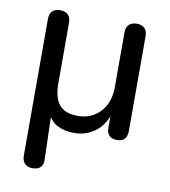

<svg xmlns="http://www.w3.org/2000/svg" viewBox="-78 -561 721 815"><g transform="rotate(10 282.5 -153.5)"><path d="M116 187Q95 187 83 175Q71 163 71 141V-448Q71 -471 83 -482.5Q95 -494 116 -494Q138 -494 150 -482.5Q162 -471 162 -448V-187Q162 -125 187 -95Q212 -65 267 -65Q326 -65 363.5 -105.5Q401 -146 401 -212V-448Q401 -471 413 -482.5Q425 -494 447 -494Q468 -494 480 -482.5Q492 -471 492 -448V-40Q492 7 448 7Q427 7 415.5 -4.5Q404 -16 404 -34V-110H411Q396 -52 356 -21.5Q316 9 265 9Q223 9 192 -6.5Q161 -22 144 -63H155L161 141Q162 164 150.5 175.5Q139 187 116 187Z"/></g></svg>

Font: Nunito Medium
Style: Regular
Weight: 500
Designer: Vernon Adams
Foundry: Vernon Adams
Version: Version 3.602